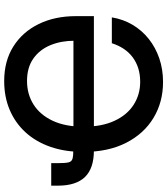

<svg xmlns="http://www.w3.org/2000/svg" viewBox="38 -815 787 903"><g transform="rotate(-90 431.5 -363.5)"><path d="M497.1 9.8Q402.8 9.8 328.4 -35.2Q253.9 -80.1 211.2 -164.1Q168.5 -248 168.5 -364.7Q168.5 -451.2 192.4 -519.8Q216.3 -588.4 260.7 -637Q305.2 -685.5 366.2 -711.4Q427.2 -737.3 502 -737.3Q596.2 -737.3 664.6 -694.1Q732.9 -650.9 770 -575Q807.1 -499 807.1 -400.4V-315.4H255.4V-411.6H721.2L691.4 -406.2Q691.4 -469.7 670.4 -520.3Q649.4 -570.8 607.4 -600.3Q565.4 -629.9 502.4 -629.9Q439.5 -629.9 390.9 -598.9Q342.3 -567.9 314.7 -508.5Q287.1 -449.2 287.1 -363.8Q287.1 -278.3 314.7 -218.8Q342.3 -159.2 390.4 -128.4Q438.5 -97.7 498 -97.7Q533.2 -97.7 562.3 -106.9Q591.3 -116.2 614.3 -133.5Q637.2 -150.9 653.6 -175.5Q669.9 -200.2 679.7 -231H801.3Q792.5 -177.7 766.4 -133.5Q740.2 -89.4 700 -57.4Q659.7 -25.4 608.4 -7.8Q557.1 9.8 497.1 9.8ZM9.8 -516.1H115.7V-484.9Q115.7 -449.7 119.4 -434.6Q123 -419.4 137.2 -415.8Q151.4 -412.1 180.7 -412.1H203.6V-315.4H175.3Q91.3 -315.4 50.5 -357.4Q9.8 -399.4 9.8 -484.9Z"/></g></svg>

Font: Inter
Style: 540
Weight: 540
Designer: Rasmus Andersson
Foundry: rsms
Version: Version 4.001;git-66647c0bb